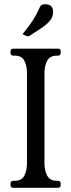

<svg xmlns="http://www.w3.org/2000/svg" viewBox="-20 -891 338 911"><path d="M191 -116Q191 -82 204 -57.5Q217 -33 250 -33H255Q268 -33 268 -20V-13Q268 0 255 0H43Q30 0 30 -13V-20Q30 -33 43 -33H49Q83 -33 95.5 -57.5Q108 -82 108 -116V-544Q108 -579 95.5 -603Q83 -627 49 -627H43Q30 -627 30 -640V-647Q30 -660 43 -660H255Q268 -660 268 -647V-640Q268 -627 255 -627H250Q217 -627 204 -603Q191 -579 191 -544ZM87 -729Q112 -760 126 -780Q140 -800 149.5 -817.5Q159 -835 170 -859Q174 -866 180 -868.5Q186 -871 194 -871Q215 -871 223.5 -861Q232 -851 232 -834Q232 -809 214 -789.5Q196 -770 170 -753.5Q144 -737 120 -721Q118 -720 115.5 -719Q113 -718 111 -719Q107 -719 97 -724Z"/></svg>

Font: Young Serif Light
Style: Regular
Weight: 300
Designer: Bastien Sozeau
Foundry: NBR — Bastien Sozeau
Version: Version 5.001